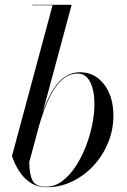

<svg xmlns="http://www.w3.org/2000/svg" viewBox="-20 -770 530 800"><path d="M175.5 10Q135 10 106.2 -9.2Q77.5 -28.5 58.8 -58.5Q40 -88.5 30 -120L199 -748H115V-750H278.5L102 -94.5Q102 -46.5 114.8 -19.2Q127.5 8 172.5 8Q207 8 237.5 -14.2Q268 -36.5 293 -73.5Q318 -110.5 336 -155.8Q354 -201 363.8 -248.2Q373.5 -295.5 373.5 -337Q373.5 -392.5 355.8 -428Q338 -463.5 303.5 -463.5Q271.5 -463.5 245.8 -443.5Q220 -423.5 200.2 -389.8Q180.5 -356 165.2 -314.5Q150 -273 138 -230H136Q150.5 -285 168 -329.2Q185.5 -373.5 206.8 -404.8Q228 -436 254.5 -452.5Q281 -469 313 -469Q374.5 -469 413.5 -418.8Q452.5 -368.5 452.5 -287.5Q452.5 -229 430.5 -175.5Q408.5 -122 370 -80.2Q331.5 -38.5 281.5 -14.2Q231.5 10 175.5 10Z"/></svg>

Font: Bodoni Moda 96pt
Style: Italic
Weight: 400
Italic angle: -13°
Version: Version 2.004